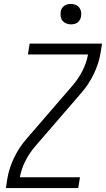

<svg xmlns="http://www.w3.org/2000/svg" viewBox="-20 -957 540 977"><path d="M10 0 17 -46Q26 -101 52 -155Q78 -209 118 -254L346 -518Q377 -553 398.5 -594.5Q420 -636 428 -680H122L131 -735H499L492 -689Q483 -634 457 -580Q431 -526 391 -481L163 -217Q132 -182 110.5 -140.5Q89 -99 81 -55H387L378 0ZM341 -833Q328 -833 317 -837.5Q306 -842 298.5 -851Q291 -860 289 -872.5Q287 -885 289 -898Q290 -906 295 -914.5Q300 -923 307.5 -928Q315 -933 323.5 -935Q332 -937 340 -937Q353 -937 364.5 -932.5Q376 -928 383 -919Q390 -910 392.5 -897.5Q395 -885 392 -872Q391 -864 386 -855.5Q381 -847 374 -842Q367 -837 358 -835Q349 -833 341 -833Z"/></svg>

Font: Iosevka Term Curly Light
Style: Italic
Weight: 300
Italic angle: -9°
Designer: Belleve Invis
Foundry: Belleve Invis
Version: Version 32.3.0